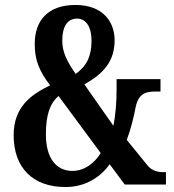

<svg xmlns="http://www.w3.org/2000/svg" viewBox="-20 -744 700 774"><path d="M244 10C326 10 387 -32 422 -82L483 0H649V-50H641C617 -50 592 -55 574 -78L491 -180C508 -225 519 -271 527 -313C540 -374 576 -375 613 -375H627V-425H450V-382C450 -335 446 -279 437 -237L320 -404C401 -449 442 -500 442 -582C442 -656 395 -724 284 -724C174 -724 120 -662 120 -567C120 -503 137 -459 182 -400C108 -364 35 -315 35 -199C35 -67 113 10 244 10ZM285 -446C251 -495 231 -533 231 -580C231 -636 251 -669 291 -669C328 -669 349 -633 349 -581C349 -518 330 -478 285 -446ZM272 -55C207 -55 165 -106 165 -202C165 -278 180 -326 216 -357L386 -127C362 -88 322 -55 272 -55Z"/></svg>

Font: Noto Serif Myanmar ExtraCondensed
Style: Bold
Weight: 700
Width: 2
Designer: Ben Mitchell and the Monotype Design Team
Foundry: Monotype Imaging Inc.
Version: Version 2.106